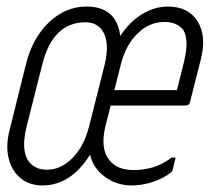

<svg xmlns="http://www.w3.org/2000/svg" viewBox="-20 -556 640 586"><path d="M244 -536Q336 -536 347 -446Q374 -488 412.5 -512Q451 -536 492 -536Q555 -536 583 -491Q611 -446 593 -375L560 -245Q558 -234 547 -234H318L302 -172Q285 -102 314 -67Q338 -37 387 -37Q418 -37 446 -45Q474 -53 504 -75H516Q514 -66 511.5 -56.5Q509 -47 507 -38Q506 -34 502 -30Q480 -12 447 -1Q414 10 382 10Q336 10 300 -16.5Q264 -43 255 -84Q196 10 110 10Q70 10 43 -12Q16 -34 6.5 -72.5Q-3 -111 9 -158L59 -359Q79 -440 129.5 -488Q180 -536 244 -536ZM482 -489Q436 -489 400 -454Q364 -419 349 -360L329 -281H520L542 -369Q558 -437 539 -465Q520 -489 482 -489ZM60 -165Q44 -95 68 -63Q87 -38 123 -38Q166 -38 201 -73.5Q236 -109 251 -167L300 -361Q316 -430 291 -465Q273 -488 241 -488Q141 -488 109 -359Z"/></svg>

Font: Recursive Mn Lnr St Lt
Style: Italic
Weight: 300
Italic angle: -15°
Monospace: yes
Version: Version 1.079;hotconv 1.0.112;makeotfexe 2.5.65598; ttfautoh